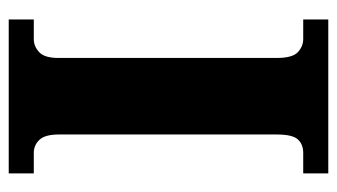

<svg xmlns="http://www.w3.org/2000/svg" viewBox="-182 -572 754 429"><g transform="rotate(90 194.5 -357.0)"><path d="M23 0H367V-56H321Q304 -56 292 -68.5Q280 -81 280 -112V-599Q280 -634 291 -646Q302 -658 321 -658H367V-714H23V-658H67Q83 -658 96 -646Q109 -634 109 -599V-111Q109 -80 96 -68Q83 -56 67 -56H23Z"/></g></svg>

Font: Noto Serif SemiCondensed Extra
Style: Regular
Weight: 800
Width: 4
Designer: Monotype Design Team
Foundry: Monotype Imaging Inc.
Version: Version 1.002